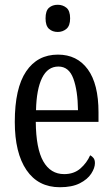

<svg xmlns="http://www.w3.org/2000/svg" viewBox="-20 -775 471 805"><path d="M231 10Q140 10 91 -62Q42 -134 42 -264Q42 -405 89.5 -475.5Q137 -546 223 -546Q303 -546 348 -484.5Q393 -423 393 -304V-264H130Q131 -152 161.5 -98.5Q192 -45 249 -45Q290 -45 317 -68.5Q344 -92 358 -124Q366 -120 372 -112.5Q378 -105 378 -91Q378 -71 362.5 -47Q347 -23 314.5 -6.5Q282 10 231 10ZM307 -313Q306 -395 287.5 -445.5Q269 -496 225 -496Q180 -496 156.5 -448.5Q133 -401 131 -313ZM222 -641Q200 -641 185.5 -654Q171 -667 171 -698Q171 -730 185.5 -742.5Q200 -755 222 -755Q243 -755 258.5 -742.5Q274 -730 274 -698Q274 -667 258.5 -654Q243 -641 222 -641Z"/></svg>

Font: Noto Serif Bengali ExtraCondensed
Style: Regular
Weight: 400
Width: 2
Designer: Juan Bruce, Universal Thirst, Indian Type Foundry and the Monotype Design Team.
Foundry: Monotype Imaging Inc.
Version: Version 2.003; ttfautohint (v1.8.4.7-5d5b)